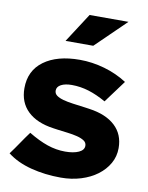

<svg xmlns="http://www.w3.org/2000/svg" viewBox="-85 -809 679 880"><g transform="rotate(10 254.5 -368.5)"><path d="M9 0ZM9 -59Q29 -86 47.5 -113.5Q66 -141 86 -168Q134 -139 175 -125Q216 -111 258 -111Q297 -111 321 -122Q345 -133 345 -153Q345 -168 332 -176.5Q319 -185 299 -190Q279 -195 254.5 -198Q230 -201 207 -204L186 -207Q108 -218 66 -258.5Q24 -299 24 -365Q24 -447 85.5 -492Q147 -537 252 -537Q310 -537 367.5 -520.5Q425 -504 473 -473Q453 -447 434.5 -421Q416 -395 396 -369Q354 -393 315 -405Q276 -417 236 -417Q205 -417 186 -407Q167 -397 167 -379Q167 -365 178.5 -356.5Q190 -348 210 -342.5Q230 -337 256.5 -333.5Q283 -330 313 -326L334 -323Q412 -312 454.5 -272.5Q497 -233 497 -169Q497 -130 478.5 -97.5Q460 -65 428 -41Q396 -17 352.5 -3.5Q309 10 259 10Q185 10 119.5 -7Q54 -24 9 -59ZM260 -747H441L301 -611H172Z"/></g></svg>

Font: Rosa Sans Black
Style: Regular
Weight: 900
Designer: Pentagram / MCKL
Foundry: Pentagram / MCKL
Version: Version 1.005;September 16, 2019;FontCreator 11.5.0.2425 64-